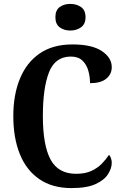

<svg xmlns="http://www.w3.org/2000/svg" viewBox="-20 -951 627 981"><path d="M345 10Q247 10 180.5 -36Q114 -82 81 -164.5Q48 -247 48 -358Q48 -467 82 -549.5Q116 -632 183 -678Q250 -724 350 -724Q450 -724 500.5 -690Q551 -656 551 -608Q551 -572 523 -549Q495 -526 440 -526Q440 -559 431 -590.5Q422 -622 400.5 -642Q379 -662 342 -662Q262 -662 230.5 -582Q199 -502 199 -358Q199 -210 238 -136.5Q277 -63 369 -63Q415 -63 446.5 -77.5Q478 -92 500 -114.5Q522 -137 537 -160Q543 -154 547 -142.5Q551 -131 551 -119Q551 -92 532.5 -62Q514 -32 469.5 -11Q425 10 345 10ZM339 -795Q307 -795 285 -811.5Q263 -828 263 -863Q263 -899 285 -915Q307 -931 339 -931Q371 -931 394 -915Q417 -899 417 -863Q417 -828 394 -811.5Q371 -795 339 -795Z"/></svg>

Font: Noto Serif Khmer Condensed
Style: Bold
Weight: 700
Width: 3
Designer: Danh Hong and the Monotype Design Team
Foundry: Monotype Imaging Inc.
Version: Version 2.004; ttfautohint (v1.8.4.7-5d5b)